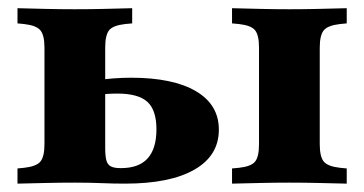

<svg xmlns="http://www.w3.org/2000/svg" viewBox="-20 -439 871 459"><path d="M599.2 -209.7V-325Q599.2 -354.8 589.9 -366.5Q580.6 -378.2 551.6 -381.5L534.7 -383.1V-419.4Q571.8 -418.5 603.6 -417.7Q635.5 -416.9 671.8 -416.9Q708.1 -416.9 740.3 -417.7Q772.6 -418.5 808.9 -419.4V-383.1L792.7 -381.5Q763.7 -378.2 754 -366.5Q744.4 -354.8 744.4 -325V-209.7ZM671.8 -2.4Q635.5 -2.4 603.6 -1.6Q571.8 -0.8 534.7 0V-36.3L551.6 -37.9Q580.6 -41.1 589.9 -52.8Q599.2 -64.5 599.2 -94.4V-209.7H744.4V-94.4Q744.4 -64.5 754 -52.8Q763.7 -41.1 792.7 -37.9L808.9 -36.3V0Q772.6 -0.8 740.3 -1.6Q708.1 -2.4 671.8 -2.4ZM86.3 -209.7V-325Q86.3 -354.8 76.6 -366.5Q66.9 -378.2 37.9 -381.5L21.8 -383.1V-419.4Q58.1 -418.5 90.3 -417.7Q122.6 -416.9 158.9 -416.9Q195.2 -416.9 227 -417.7Q258.9 -418.5 296 -419.4V-383.1L279 -381.5Q250 -378.2 240.7 -366.5Q231.5 -354.8 231.5 -325V-209.7ZM158.9 -2.4Q122.6 -2.4 90.3 -1.6Q58.1 -0.8 21.8 0V-36.3L37.9 -37.9Q66.9 -41.1 76.6 -52.8Q86.3 -64.5 86.3 -94.4V-209.7H231.5V-85.5Q231.5 -66.1 234.3 -55.6Q237.1 -45.2 245.2 -41.1Q253.2 -37.1 267.7 -37.1H269.4Q312.1 -37.1 333.1 -60.5Q354 -83.9 354 -129.8Q354 -175.8 332.3 -195.6Q310.5 -215.3 260.5 -215.3Q249.2 -215.3 236.3 -214.5Q223.4 -213.7 201.6 -211.3V-246Q229.8 -250 251.2 -251.6Q272.6 -253.2 293.5 -253.2Q393.5 -253.2 448.4 -221Q503.2 -188.7 503.2 -129Q503.2 -66.9 444.8 -33.5Q386.3 0 279 0Q250.8 0 222.6 -1.2Q194.4 -2.4 158.9 -2.4Z"/></svg>

Font: Playfair 9pt Black
Style: Regular
Weight: 900
Designer: Claus Eggers Sørensen
Foundry: Claus Eggers Sørensen
Version: Version 2.203